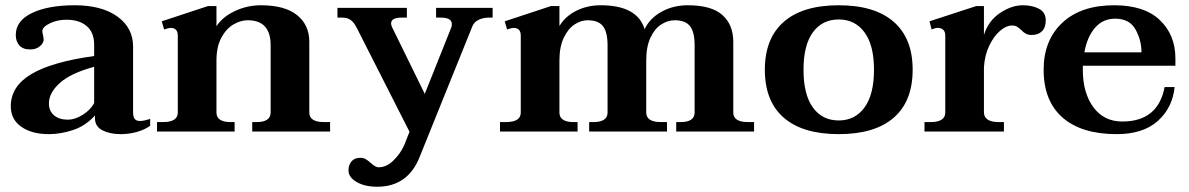

<svg xmlns="http://www.w3.org/2000/svg" viewBox="-20 -500 4519 730"><path d="M21 -96Q21 -172 99.5 -218.5Q178 -265 338 -287V-329Q338 -377 309.5 -401Q281 -425 233 -425Q197 -425 169 -411Q141 -397 141 -382Q141 -377 143.5 -366Q146 -355 146 -349Q146 -337 132 -324.5Q118 -312 95 -312Q67 -312 53.5 -327.5Q40 -343 40 -367Q40 -421 101.5 -450.5Q163 -480 264 -480Q367 -480 426.5 -437Q486 -394 486 -323V-73Q486 -55 492.5 -47.5Q499 -40 512 -40Q527 -40 551 -48V-22Q531 -7 501 1.5Q471 10 439 10Q398 10 369.5 -4.5Q341 -19 341 -51V-61Q306 -22 259 -6Q212 10 165 10Q101 10 61 -18Q21 -46 21 -96ZM338 -108V-246Q249 -222 207.5 -184.5Q166 -147 166 -107Q166 -78 185.5 -61.5Q205 -45 238 -45Q265 -45 294.5 -63.5Q324 -82 338 -108Z M1235 -36V0H939V-36H958Q982 -36 995.5 -45Q1009 -54 1009 -72V-328Q1009 -423 922 -423Q895 -423 867.5 -407Q840 -391 821.5 -356.5Q803 -322 803 -270V-72Q803 -54 816.5 -45Q830 -36 854 -36H872V0H577V-36H602Q628 -36 642 -45Q656 -54 656 -72V-365Q656 -394 628 -394Q622 -394 604 -388L595 -419L771 -477H803V-400Q826 -436 873 -458Q920 -480 972 -480Q1063 -480 1109.5 -442.5Q1156 -405 1156 -341V-72Q1156 -54 1170 -45Q1184 -36 1210 -36Z M1853 -470V-433H1838Q1818 -433 1800.5 -425Q1783 -417 1776 -400L1575 98Q1530 210 1414 210Q1367 210 1336 192Q1305 174 1305 148Q1305 127 1316.5 113.5Q1328 100 1350 100Q1362 100 1370.5 105Q1379 110 1390 120Q1392 122 1398 126.5Q1404 131 1409 133.5Q1414 136 1420 136Q1449 136 1475 111Q1501 86 1516 54L1537 1L1338 -391Q1326 -415 1313.5 -424Q1301 -433 1282 -433H1263V-470H1527V-433H1507Q1467 -433 1467 -411Q1467 -404 1471 -396L1595 -143L1694 -391Q1698 -399 1698 -408Q1698 -433 1657 -433H1638V-470Z M2847 -36V0H2551V-36H2570Q2594 -36 2607.5 -45Q2621 -54 2621 -72V-328Q2621 -378 2603.5 -400.5Q2586 -423 2545 -423Q2519 -423 2494 -407Q2469 -391 2453 -356.5Q2437 -322 2437 -270V-72Q2437 -54 2451 -45Q2465 -36 2491 -36H2516V0H2220V-36H2239Q2263 -36 2276.5 -45Q2290 -54 2290 -72V-328Q2290 -378 2272.5 -400.5Q2255 -423 2214 -423Q2189 -423 2164.5 -407Q2140 -391 2123.5 -356.5Q2107 -322 2107 -270V-72Q2107 -54 2120.5 -45Q2134 -36 2158 -36H2176V0H1881V-36H1906Q1932 -36 1946 -45Q1960 -54 1960 -72V-365Q1960 -394 1932 -394Q1926 -394 1908 -388L1899 -419L2075 -477H2107V-401Q2129 -438 2171 -459Q2213 -480 2264 -480Q2403 -480 2431 -389Q2450 -430 2494.5 -455Q2539 -480 2595 -480Q2685 -480 2726.5 -443Q2768 -406 2768 -341V-72Q2768 -54 2782 -45Q2796 -36 2822 -36Z M2888 -235Q2888 -354 2960 -417Q3032 -480 3169 -480Q3306 -480 3378 -417Q3450 -354 3450 -235Q3450 -115 3378 -52.5Q3306 10 3169 10Q3032 10 2960 -52.5Q2888 -115 2888 -235ZM3303 -235Q3303 -328 3267 -377Q3231 -426 3169 -426Q3106 -426 3070.5 -377Q3035 -328 3035 -235Q3035 -141 3070.5 -91.5Q3106 -42 3169 -42Q3231 -42 3267 -91.5Q3303 -141 3303 -235Z M3956 -423Q3956 -395 3941.5 -381Q3927 -367 3903 -367Q3889 -367 3880 -372Q3871 -377 3863 -386Q3853 -395 3846 -399Q3839 -403 3827 -403Q3806 -403 3782.5 -383Q3759 -363 3741.5 -327Q3724 -291 3721 -244V-73Q3721 -55 3735 -45.5Q3749 -36 3775 -36H3797V0H3495V-36H3521Q3546 -36 3560 -45Q3574 -54 3574 -72V-365Q3574 -380 3566 -387Q3558 -394 3546 -394Q3536 -394 3522 -388L3514 -419L3692 -477H3721V-367Q3738 -421 3782 -450.5Q3826 -480 3869 -480Q3905 -480 3930.5 -466.5Q3956 -453 3956 -423Z M4097 -250V-234Q4097 -147 4137 -92.5Q4177 -38 4247 -38Q4383 -38 4408 -169H4446Q4438 -90 4382 -40Q4326 10 4226 10Q4092 10 4020 -53Q3948 -116 3948 -235Q3948 -347 4019 -413.5Q4090 -480 4216 -480Q4331 -480 4390 -423.5Q4449 -367 4449 -278V-250ZM4103 -301H4320Q4320 -348 4297 -388.5Q4274 -429 4220 -429Q4173 -429 4143 -394Q4113 -359 4103 -301Z"/></svg>

Font: Taviraj SemiBold
Style: Regular
Weight: 600
Designer: Katatrad Team
Foundry: CadsonDemak
Version: Version 1.001